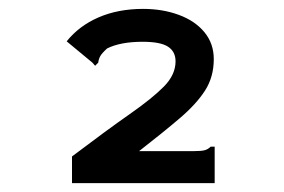

<svg xmlns="http://www.w3.org/2000/svg" viewBox="-20 -658 640 432"><path d="M142 -306Q220 -365 271.5 -401Q323 -437 349 -463.5Q375 -490 375 -520Q375 -542 358 -553Q341 -564 301 -564Q251 -564 221 -549Q209 -538 205.5 -531.5Q202 -525 201 -517L194 -510L188 -517L130 -565Q158 -600 202 -619Q246 -638 302 -638Q346 -638 382.5 -624.5Q419 -611 440 -585.5Q461 -560 461 -525Q461 -485 441.5 -454.5Q422 -424 384.5 -392Q347 -360 293 -318H417Q433 -318 440.5 -320Q448 -322 454 -328H463V-246H142Z"/></svg>

Font: Inconsolata Expanded ExtraBold
Style: Regular
Weight: 800
Width: 7
Monospace: yes
Designer: Raph Levien, Cyreal, Brenton Simpson
Foundry: Raph Levien, Cyreal, Google
Version: Version 3.001; ttfautohint (v1.8.2.53-6de2)